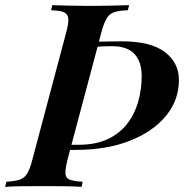

<svg xmlns="http://www.w3.org/2000/svg" viewBox="-59 -728 721 748"><path d="M269 -565Q305 -565 341.5 -566Q378 -567 415 -567Q528 -567 583 -525.5Q638 -484 638 -416Q638 -338 587.5 -276.5Q537 -215 446.5 -179.5Q356 -144 237 -144H197Q197 -144 199.5 -154Q202 -164 202 -164H247Q313 -164 359.5 -185.5Q406 -207 435.5 -244.5Q465 -282 479 -330.5Q493 -379 493 -432Q493 -487 465 -517.5Q437 -548 378 -548Q351 -548 334.5 -547Q318 -546 304.5 -545Q291 -544 270 -542ZM204 -106Q195 -70 196 -52Q197 -34 213 -28Q229 -22 263 -20L259 0Q233 -2 192 -2.5Q151 -3 108 -3Q63 -3 24.5 -2.5Q-14 -2 -39 0L-34 -20Q-1 -22 17.5 -28Q36 -34 47 -52Q58 -70 67 -106L199 -602Q209 -639 207 -656.5Q205 -674 189.5 -680.5Q174 -687 140 -688L145 -708Q169 -707 208 -706Q247 -705 292 -705Q335 -705 375 -706Q415 -707 444 -708L439 -688Q405 -687 386 -680.5Q367 -674 356.5 -656.5Q346 -639 336 -602Z"/></svg>

Font: Playfair Display SemiBold
Style: Italic
Weight: 600
Italic angle: -14°
Designer: Claus Eggers Sørensen
Foundry: Claus Eggers Sørensen
Version: Version 1.203